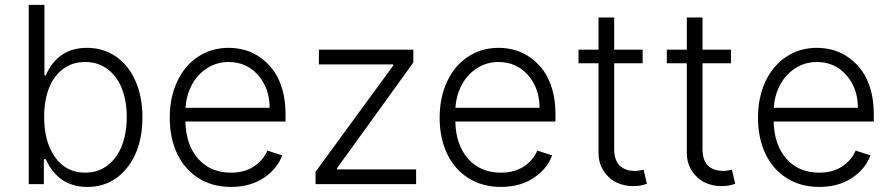

<svg xmlns="http://www.w3.org/2000/svg" viewBox="-20 -747 3621 779"><path d="M96.6 0V-727.3H160.2V-441.4H165.8Q215.2 -552.9 332.4 -552.9Q398.8 -552.9 450.1 -517.8Q501.4 -482.6 529.7 -418.5Q557.9 -354.4 557.9 -271.3Q557.9 -144.5 495.9 -66.6Q433.9 11.4 333.5 11.4Q304.7 11.4 280 4.3Q255.3 -2.8 237.9 -13.7Q220.5 -24.5 205.8 -40.1Q191.1 -55.8 182.2 -70.1Q173.3 -84.5 165.8 -101.2H158V0ZM159.1 -272.4Q159.1 -171.5 203.5 -109Q247.9 -46.5 325.6 -46.5Q378.6 -46.5 417.3 -76.7Q456 -106.9 475.1 -157.5Q494.3 -208.1 494.3 -272.4Q494.3 -335.9 475.3 -385.8Q456.3 -435.7 417.6 -465.6Q378.9 -495.4 325.6 -495.4Q273.4 -495.4 235.4 -466.8Q197.4 -438.2 178.3 -388.1Q159.1 -338.1 159.1 -272.4Z M917.3 11.4Q842 11.4 785.3 -24.3Q728.7 -60 698.7 -123.6Q668.7 -187.1 668.7 -269.5Q668.7 -351.2 698.7 -415.8Q728.7 -480.5 783.4 -516.7Q838.1 -552.9 907.7 -552.9Q943.9 -552.9 977.3 -542.8Q1010.7 -532.7 1040.1 -511Q1069.6 -489.3 1091.4 -458.3Q1113.3 -427.2 1125.9 -382.8Q1138.5 -338.4 1138.5 -285.2V-253.9H732.2Q734.4 -159.1 784.1 -102.8Q833.8 -46.5 917.3 -46.5Q972.3 -46.5 1010.1 -71.6Q1047.9 -96.6 1065 -136L1125 -116.5Q1105.1 -61.8 1050.2 -25.2Q995.4 11.4 917.3 11.4ZM732.6 -309.7H1073.9Q1073.9 -389.2 1027 -442.3Q980.1 -495.4 907.7 -495.4Q859 -495.4 819.8 -470Q780.5 -444.6 758.3 -402.7Q736.2 -360.8 732.6 -309.7Z M1260.3 0V-50.1L1575.6 -481.2V-485.8H1273.8V-545.5H1657V-493.3L1347.3 -64.3V-59.7H1668.3V0Z M2012.4 11.4Q1937.1 11.4 1880.5 -24.3Q1823.9 -60 1793.9 -123.6Q1763.8 -187.1 1763.8 -269.5Q1763.8 -351.2 1793.9 -415.8Q1823.9 -480.5 1878.6 -516.7Q1933.2 -552.9 2002.8 -552.9Q2039.1 -552.9 2072.4 -542.8Q2105.8 -532.7 2135.3 -511Q2164.8 -489.3 2186.6 -458.3Q2208.5 -427.2 2221.1 -382.8Q2233.7 -338.4 2233.7 -285.2V-253.9H1827.4Q1829.5 -159.1 1879.3 -102.8Q1929 -46.5 2012.4 -46.5Q2067.5 -46.5 2105.3 -71.6Q2143.1 -96.6 2160.2 -136L2220.2 -116.5Q2200.3 -61.8 2145.4 -25.2Q2090.6 11.4 2012.4 11.4ZM1827.8 -309.7H2169Q2169 -389.2 2122.2 -442.3Q2075.3 -495.4 2002.8 -495.4Q1954.2 -495.4 1915 -470Q1875.7 -444.6 1853.5 -402.7Q1831.3 -360.8 1827.8 -309.7Z M2587.4 -545.5V-490.4H2471.9V-142.4Q2471.9 -117.5 2478.7 -99.8Q2485.4 -82 2497.3 -72.3Q2509.2 -62.5 2523.3 -58.1Q2537.3 -53.6 2554.3 -53.6Q2573.5 -53.6 2591.3 -58.6L2604.8 -1.4Q2579.5 8.2 2548.7 8.2Q2512.4 8.2 2481.2 -6.7Q2449.9 -21.7 2429.2 -53.3Q2408.4 -84.9 2408.4 -127.5V-490.4H2327.1V-545.5H2408.4V-676.1H2471.9V-545.5Z M2945.7 -545.5V-490.4H2830.3V-142.4Q2830.3 -117.5 2837 -99.8Q2843.8 -82 2855.6 -72.3Q2867.5 -62.5 2881.6 -58.1Q2895.6 -53.6 2912.6 -53.6Q2931.8 -53.6 2949.6 -58.6L2963.1 -1.4Q2937.9 8.2 2907 8.2Q2870.7 8.2 2839.5 -6.7Q2808.2 -21.7 2787.5 -53.3Q2766.7 -84.9 2766.7 -127.5V-490.4H2685.4V-545.5H2766.7V-676.1H2830.3V-545.5Z M3304 11.4Q3228.7 11.4 3172.1 -24.3Q3115.4 -60 3085.4 -123.6Q3055.4 -187.1 3055.4 -269.5Q3055.4 -351.2 3085.4 -415.8Q3115.4 -480.5 3170.1 -516.7Q3224.8 -552.9 3294.4 -552.9Q3330.6 -552.9 3364 -542.8Q3397.4 -532.7 3426.8 -511Q3456.3 -489.3 3478.2 -458.3Q3500 -427.2 3512.6 -382.8Q3525.2 -338.4 3525.2 -285.2V-253.9H3119Q3121.1 -159.1 3170.8 -102.8Q3220.5 -46.5 3304 -46.5Q3359 -46.5 3396.8 -71.6Q3434.7 -96.6 3451.7 -136L3511.7 -116.5Q3491.8 -61.8 3437 -25.2Q3382.1 11.4 3304 11.4ZM3119.3 -309.7H3460.6Q3460.6 -389.2 3413.7 -442.3Q3366.8 -495.4 3294.4 -495.4Q3245.7 -495.4 3206.5 -470Q3167.3 -444.6 3145.1 -402.7Q3122.9 -360.8 3119.3 -309.7Z"/></svg>

Font: Inter Light BETA
Style: Regular
Weight: 300
Designer: Rasmus Andersson
Foundry: rsms
Version: Version 3.011;git-f93a4a705